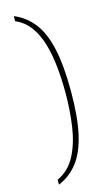

<svg xmlns="http://www.w3.org/2000/svg" viewBox="-131 -787 519 944"><g transform="rotate(-15 128.5 -315.0)"><path d="M45 89Q105 61 137 0Q169 -61 181 -143Q193 -225 193 -315Q193 -383 186.5 -447Q180 -511 164 -565.5Q148 -620 119 -659.5Q90 -699 45 -718V-744Q103 -720 142.5 -670Q182 -620 201.5 -533.5Q221 -447 221 -315Q221 -183 201.5 -97Q182 -11 142.5 39.5Q103 90 45 114Z"/></g></svg>

Font: Noto Serif Lao SemiCondensed Thin
Style: Regular
Weight: 100
Width: 4
Designer: Monotype Design Team
Foundry: Monotype Imaging Inc.
Version: Version 2.003; ttfautohint (v1.8.4.7-5d5b)